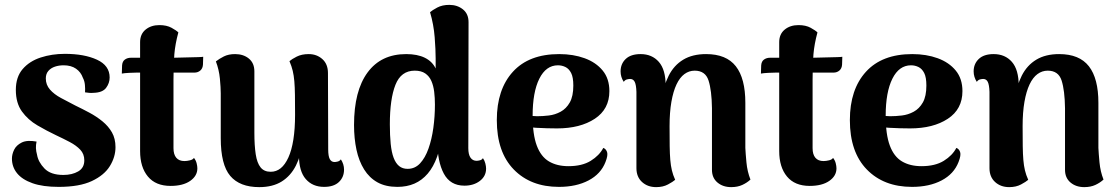

<svg xmlns="http://www.w3.org/2000/svg" viewBox="-20 -753 4589 788"><path d="M221 14Q156 14 113.5 -1Q71 -16 50 -42Q29 -68 29 -102Q29 -120 38 -138.5Q47 -157 69 -168Q91 -179 130 -172Q127 -158 127.5 -145Q128 -132 132 -118Q137 -88 162.5 -61.5Q188 -35 240 -35Q276 -35 301 -49.5Q326 -64 326 -95Q326 -121 309.5 -138.5Q293 -156 266.5 -170Q240 -184 210 -198Q172 -216 133.5 -238.5Q95 -261 70 -295.5Q45 -330 45 -384Q45 -437 73 -469.5Q101 -502 147 -517Q193 -532 246 -532Q326 -532 378 -508Q430 -484 430 -435Q430 -412 415.5 -392.5Q401 -373 364 -372Q354 -371 345.5 -372Q337 -373 329 -374Q330 -388 328.5 -404.5Q327 -421 320 -434Q312 -457 292 -471Q272 -485 241 -485Q222 -485 205.5 -479.5Q189 -474 178.5 -462Q168 -450 168 -431Q168 -405 185 -385.5Q202 -366 230 -351Q258 -336 289 -320Q318 -306 347 -290.5Q376 -275 400.5 -255Q425 -235 439.5 -209.5Q454 -184 454 -149Q454 -109 431 -71.5Q408 -34 357 -10Q306 14 221 14Z M680 10Q619 10 587 -28.5Q555 -67 555 -133V-580Q555 -613 577.5 -631.5Q600 -650 634 -650Q664 -650 684 -639Q704 -628 712 -620Q699 -572 695.5 -530Q692 -488 692 -426V-145Q692 -119 703.5 -105.5Q715 -92 737 -92Q747 -92 759.5 -95Q772 -98 776 -105Q784 -95 787 -83Q790 -71 790 -62Q790 -31 760.5 -10.5Q731 10 680 10ZM480 -451 481 -484Q482 -501 492.5 -508.5Q503 -516 517 -516H691Q695 -516 712.5 -516.5Q730 -517 752.5 -517.5Q775 -518 792.5 -518.5Q810 -519 814 -520L813 -488Q812 -472 802 -463.5Q792 -455 778 -455H540Q530 -455 510 -454Q490 -453 480 -451Z M1247 -531Q1280 -531 1303 -510.5Q1326 -490 1326 -453L1327 -140Q1327 -112 1333.5 -100Q1340 -88 1353 -88Q1358 -88 1366 -90Q1374 -92 1379 -99Q1392 -79 1392 -57Q1392 -26 1371 -6Q1350 14 1310 14Q1263 14 1235 -18Q1207 -50 1207 -115V-146L1224 -176Q1216 -116 1194.5 -73.5Q1173 -31 1136 -8Q1099 15 1044 15Q964 15 925 -31Q886 -77 886 -186V-370Q886 -393 882.5 -430Q879 -467 866 -501Q880 -512 899 -521.5Q918 -531 945 -531Q979 -531 1001.5 -512.5Q1024 -494 1024 -460V-208Q1024 -156 1029.5 -120Q1035 -84 1049.5 -66Q1064 -48 1091 -48Q1114 -48 1132 -62.5Q1150 -77 1163.5 -106.5Q1177 -136 1184 -180Q1191 -224 1191 -282Q1191 -330 1190.5 -363Q1190 -396 1188 -419.5Q1186 -443 1181.5 -462Q1177 -481 1168 -502Q1177 -510 1197.5 -520.5Q1218 -531 1247 -531Z M1611 14Q1563 14 1529.5 -4.5Q1496 -23 1474.5 -57.5Q1453 -92 1443 -138.5Q1433 -185 1433 -240Q1433 -380 1488.5 -455.5Q1544 -531 1647 -531Q1693 -531 1723.5 -516Q1754 -501 1768 -472V-513Q1768 -548 1764 -600Q1760 -652 1745 -703Q1754 -711 1774.5 -722Q1795 -733 1824 -733Q1857 -733 1880 -714.5Q1903 -696 1903 -662L1902 -145Q1902 -119 1911 -106Q1920 -93 1936 -93Q1941 -93 1949.5 -95Q1958 -97 1962 -104Q1969 -94 1972 -82Q1975 -70 1975 -61Q1975 -30 1949.5 -10.5Q1924 9 1886 9Q1828 9 1801.5 -40.5Q1775 -90 1775 -174V-220L1796 -209Q1789 -152 1774 -110Q1759 -68 1735.5 -40.5Q1712 -13 1681 0.5Q1650 14 1611 14ZM1653 -60Q1683 -60 1704 -82.5Q1725 -105 1738.5 -143Q1752 -181 1758.5 -228Q1765 -275 1765 -324Q1765 -351 1762 -376Q1759 -401 1750.5 -420.5Q1742 -440 1725.5 -451.5Q1709 -463 1682 -463Q1626 -463 1603 -405Q1580 -347 1580 -243Q1580 -197 1583.5 -162.5Q1587 -128 1595.5 -105.5Q1604 -83 1618 -71.5Q1632 -60 1653 -60Z M2274 14Q2158 14 2088.5 -57.5Q2019 -129 2019 -260Q2019 -386 2085 -458.5Q2151 -531 2275 -531Q2333 -531 2379.5 -514Q2426 -497 2453.5 -463.5Q2481 -430 2481 -379Q2481 -305 2421 -265.5Q2361 -226 2266 -226Q2226 -226 2180.5 -228.5Q2135 -231 2082 -244L2086 -285Q2107 -283 2129.5 -280Q2152 -277 2185 -276Q2207 -276 2232.5 -279Q2258 -282 2281 -294.5Q2304 -307 2318.5 -332.5Q2333 -358 2333 -402Q2333 -436 2324 -453.5Q2315 -471 2300.5 -478Q2286 -485 2270 -485Q2221 -485 2193.5 -430Q2166 -375 2166 -278Q2166 -201 2183 -155.5Q2200 -110 2233 -90.5Q2266 -71 2313 -71Q2369 -71 2404.5 -93Q2440 -115 2456 -146Q2467 -142 2471.5 -129Q2476 -116 2465 -88Q2446 -39 2395.5 -12.5Q2345 14 2274 14Z M2673 15Q2638 15 2615 -6Q2592 -27 2592 -63V-376Q2591 -405 2585 -417Q2579 -429 2566 -429Q2561 -429 2553 -427Q2545 -425 2540 -417Q2527 -437 2527 -460Q2527 -491 2548 -511Q2569 -531 2609 -531Q2656 -531 2684 -499Q2712 -467 2712 -401V-371L2695 -340Q2703 -400 2724.5 -442.5Q2746 -485 2784 -508Q2822 -531 2878 -531Q2961 -531 3000 -481Q3039 -431 3039 -331V-146Q3040 -124 3043.5 -86.5Q3047 -49 3060 -16Q3046 -3 3026.5 6Q3007 15 2981 15Q2947 15 2924.5 -4Q2902 -23 2902 -56V-309Q2901 -382 2888 -422.5Q2875 -463 2831 -463Q2808 -463 2789 -449Q2770 -435 2756.5 -406.5Q2743 -378 2735.5 -335Q2728 -292 2728 -235Q2728 -186 2728.5 -153Q2729 -120 2731 -96.5Q2733 -73 2737.5 -54Q2742 -35 2751 -15Q2742 -7 2721.5 4Q2701 15 2673 15Z M3303 10Q3242 10 3210 -28.5Q3178 -67 3178 -133V-580Q3178 -613 3200.5 -631.5Q3223 -650 3257 -650Q3287 -650 3307 -639Q3327 -628 3335 -620Q3322 -572 3318.5 -530Q3315 -488 3315 -426V-145Q3315 -119 3326.5 -105.5Q3338 -92 3360 -92Q3370 -92 3382.5 -95Q3395 -98 3399 -105Q3407 -95 3410 -83Q3413 -71 3413 -62Q3413 -31 3383.5 -10.5Q3354 10 3303 10ZM3103 -451 3104 -484Q3105 -501 3115.5 -508.5Q3126 -516 3140 -516H3314Q3318 -516 3335.5 -516.5Q3353 -517 3375.5 -517.5Q3398 -518 3415.5 -518.5Q3433 -519 3437 -520L3436 -488Q3435 -472 3425 -463.5Q3415 -455 3401 -455H3163Q3153 -455 3133 -454Q3113 -453 3103 -451Z M3723 14Q3607 14 3537.5 -57.5Q3468 -129 3468 -260Q3468 -386 3534 -458.5Q3600 -531 3724 -531Q3782 -531 3828.5 -514Q3875 -497 3902.5 -463.5Q3930 -430 3930 -379Q3930 -305 3870 -265.5Q3810 -226 3715 -226Q3675 -226 3629.5 -228.5Q3584 -231 3531 -244L3535 -285Q3556 -283 3578.5 -280Q3601 -277 3634 -276Q3656 -276 3681.5 -279Q3707 -282 3730 -294.5Q3753 -307 3767.5 -332.5Q3782 -358 3782 -402Q3782 -436 3773 -453.5Q3764 -471 3749.5 -478Q3735 -485 3719 -485Q3670 -485 3642.5 -430Q3615 -375 3615 -278Q3615 -201 3632 -155.5Q3649 -110 3682 -90.5Q3715 -71 3762 -71Q3818 -71 3853.5 -93Q3889 -115 3905 -146Q3916 -142 3920.5 -129Q3925 -116 3914 -88Q3895 -39 3844.5 -12.5Q3794 14 3723 14Z M4122 15Q4087 15 4064 -6Q4041 -27 4041 -63V-376Q4040 -405 4034 -417Q4028 -429 4015 -429Q4010 -429 4002 -427Q3994 -425 3989 -417Q3976 -437 3976 -460Q3976 -491 3997 -511Q4018 -531 4058 -531Q4105 -531 4133 -499Q4161 -467 4161 -401V-371L4144 -340Q4152 -400 4173.5 -442.5Q4195 -485 4233 -508Q4271 -531 4327 -531Q4410 -531 4449 -481Q4488 -431 4488 -331V-146Q4489 -124 4492.5 -86.5Q4496 -49 4509 -16Q4495 -3 4475.5 6Q4456 15 4430 15Q4396 15 4373.5 -4Q4351 -23 4351 -56V-309Q4350 -382 4337 -422.5Q4324 -463 4280 -463Q4257 -463 4238 -449Q4219 -435 4205.5 -406.5Q4192 -378 4184.5 -335Q4177 -292 4177 -235Q4177 -186 4177.5 -153Q4178 -120 4180 -96.5Q4182 -73 4186.5 -54Q4191 -35 4200 -15Q4191 -7 4170.5 4Q4150 15 4122 15Z"/></svg>

Font: Arima Thin
Style: Bold
Weight: 700
Version: Version 1.100